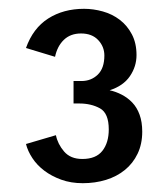

<svg xmlns="http://www.w3.org/2000/svg" viewBox="-20 -830 380 436"><path d="M167 -469Q198 -469 212.5 -487.5Q227 -506 227 -536Q227 -573 207 -584Q187 -595 160 -595H147V-646H165Q187 -646 202 -660.5Q217 -675 217 -704Q217 -724 203 -739Q189 -754 164 -754Q140 -754 125 -739.5Q110 -725 105 -701L39 -721Q55 -766 89.5 -788Q124 -810 171 -810Q192 -810 213.5 -804Q235 -798 252 -785Q269 -772 279.5 -752Q290 -732 290 -705Q290 -679 275 -657Q260 -635 229 -625Q243 -622 256.5 -615Q270 -608 280.5 -597Q291 -586 297 -569.5Q303 -553 303 -531Q303 -503 292.5 -481Q282 -459 263.5 -444Q245 -429 220.5 -421.5Q196 -414 168 -414Q141 -414 119 -422Q97 -430 80.5 -442.5Q64 -455 53.5 -471Q43 -487 39 -503L107 -523Q111 -503 125.5 -486Q140 -469 167 -469Z"/></svg>

Font: Carrois Gothic SC
Style: Regular
Weight: 400
Designer: Ralph du Carrois
Foundry: Ralph du Carrois
Version: Version 1.001